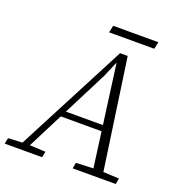

<svg xmlns="http://www.w3.org/2000/svg" viewBox="-165 -923 978 1043"><g transform="rotate(20 324.0 -401.5)"><path d="M-23 0 -16 -34 81 -39H97L200 -34L193 0ZM46 0 398 -676H442L539 0H481L397 -627H400L359 -531L89 0ZM198 -243 204 -277H476L475 -243ZM370 0 376 -34 493 -39H518L625 -34L619 0ZM303 -762 312 -803H573L564 -762Z"/></g></svg>

Font: Source Serif 4 Light
Style: Italic
Weight: 300
Italic angle: -12°
Designer: Frank Grießhammer
Foundry: Adobe Systems Incorporated
Version: Version 4.004;hotconv 1.0.116;makeotfexe 2.5.65601